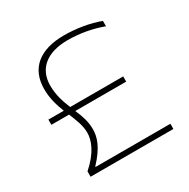

<svg xmlns="http://www.w3.org/2000/svg" viewBox="-155 -820 944 960"><g transform="rotate(-30 317.5 -339.5)"><path d="M491 -353H185C168 -395 152 -439 152 -495C152 -593 221 -649 341 -649C409 -649 482 -636 542 -613V-644C484 -666 408 -679 337 -679C195 -679 117 -613 117 -495C117 -440 132 -394 148 -353H59V-323H161C178 -281 195 -242 195 -200C195 -156 174 -97 99 -31V0H577V-30H145V-33C212 -104 228 -155 228 -201C228 -246 214 -284 197 -323H491Z"/></g></svg>

Font: LT Wave Alt Thin
Style: Regular
Weight: 100
Designer: Daniel Lyons
Version: Version 2.5 (Glyphs App)